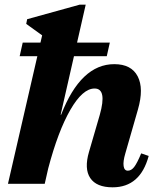

<svg xmlns="http://www.w3.org/2000/svg" viewBox="-20 -785 676 820"><path d="M14 0 160 -634 92 -683 96 -703 320 -765H346L239 -295H241Q325 -511 468 -511Q541 -511 568 -459Q595 -407 569 -317L515 -129Q505 -95 508 -75.5Q511 -56 526 -56Q541 -56 553.5 -72.5Q566 -89 583 -130L615 -119Q579 15 461 15Q392 15 365.5 -24.5Q339 -64 360 -136L406 -294Q438 -407 384 -407Q333 -407 280.5 -316Q228 -225 186 -66L171 0ZM64 -545 77 -603H449L436 -545Z"/></svg>

Font: Platypi
Style: Bold Italic
Weight: 700
Italic angle: -13°
Designer: David Sargent
Foundry: Bolt Cutter Type
Version: Version 1.200; ttfautohint (v1.8.4.7-5d5b)